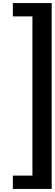

<svg xmlns="http://www.w3.org/2000/svg" viewBox="-20 -883 361 1266"><path d="M64.9 274.9H193.8V-774.9H64.9V-862.8H320.8V362.8H64.9Z"/></svg>

Font: Oakes Grotesk
Style: Bold Italic
Weight: 700
Designer: Samuel Oakes
Foundry: Samuel Oakes
Version: Version 1.0 | wf-rip DC20170320